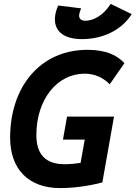

<svg xmlns="http://www.w3.org/2000/svg" viewBox="-20 -960 699 990"><path d="M290 9.8C388.7 9.8 475.6 -10.7 507.8 -19.5L567.9 -358.9H325.7L304.7 -240.2H417L395.5 -120.1C370.6 -116.2 342.8 -113.3 312.5 -113.3C216.3 -113.3 167.5 -163.1 167.5 -263.2C167.5 -448.7 275.4 -580.1 416.5 -580.1C473.6 -580.1 515.1 -556.2 545.9 -525.4L621.6 -634.3C584.5 -674.3 528.8 -703.1 431.2 -703.1C186 -703.1 32.2 -510.7 32.2 -250.5C32.2 -86.9 127.9 9.8 290 9.8ZM402.3 -758.3C508.3 -758.3 601.1 -802.7 652.8 -877.9L659.2 -887.2L550.8 -939.9L545.4 -932.1C511.2 -882.3 464.4 -853 419.9 -853C396.5 -853 384.8 -865.7 388.7 -886.7C390.1 -895.5 394 -906.7 398.4 -917L280.3 -931.6C273.9 -918.9 268.1 -900.9 265.1 -883.8C252 -804.7 302.7 -758.3 402.3 -758.3Z"/></svg>

Font: Cascadia Mono PL
Style: Bold Italic
Weight: 700
Italic angle: -10°
Monospace: yes
Designer: Aaron Bell
Foundry: Saja Typeworks
Version: Version 2404.023